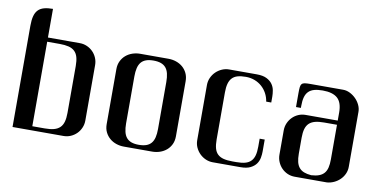

<svg xmlns="http://www.w3.org/2000/svg" viewBox="-69 -900 2190 1096"><g transform="rotate(10 1026.5 -352.0)"><path d="M159.2 -704.1V-538.1H343.8Q366.2 -538.1 385.7 -529.5Q405.3 -521 419.9 -506.3Q434.6 -491.7 443.1 -471.9Q451.7 -452.1 451.7 -429.7V-108.4Q451.7 -85.9 443.1 -66.2Q434.6 -46.4 419.9 -31.7Q405.3 -17.1 385.7 -8.5Q366.2 0 343.8 0H48.8V-586.9Q48.8 -620.1 54.7 -642.6Q60.5 -665 73.7 -678.7Q86.9 -692.4 107.9 -698.2Q128.9 -704.1 159.2 -704.1ZM159.2 -513.7V-23.9H231.4Q262.2 -23.9 283.7 -29.5Q305.2 -35.2 318.6 -48.1Q332 -61 337.9 -82Q343.8 -103 343.8 -133.3V-405.8Q343.8 -436 337.9 -456.8Q332 -477.5 318.6 -490.2Q305.2 -502.9 283.7 -508.3Q262.2 -513.7 231.4 -513.7Z M857.9 -538.1Q881.3 -538.1 902.8 -530.8Q924.3 -523.4 940.7 -509.5Q957 -495.6 966.8 -475.1Q976.6 -454.6 976.6 -428.2V-109.4Q976.6 -83 966.8 -62.7Q957 -42.5 940.7 -28.6Q924.3 -14.6 902.8 -7.3Q881.3 0 857.9 0H694.3Q670.9 0 649.4 -7.3Q627.9 -14.6 611.6 -28.6Q595.2 -42.5 585.2 -62.7Q575.2 -83 575.2 -109.4V-428.2Q575.2 -454.6 585.2 -475.1Q595.2 -495.6 611.6 -509.5Q627.9 -523.4 649.4 -530.8Q670.9 -538.1 694.3 -538.1ZM683.6 -132.8Q683.6 -105 688.5 -84.5Q693.4 -64 704.3 -50.8Q715.3 -37.6 732.9 -31.2Q750.5 -24.9 775.9 -24.9Q801.3 -24.9 819.1 -31.2Q836.9 -37.6 847.9 -50.8Q858.9 -64 863.8 -84.5Q868.7 -105 868.7 -132.8V-405.3Q868.7 -433.1 863.8 -453.6Q858.9 -474.1 847.9 -487.3Q836.9 -500.5 819.1 -506.8Q801.3 -513.2 775.9 -513.2Q750.5 -513.2 732.9 -506.8Q715.3 -500.5 704.3 -487.3Q693.4 -474.1 688.5 -453.6Q683.6 -433.1 683.6 -405.3Z M1449.7 -394Q1445.8 -419.4 1434.1 -441.2Q1422.4 -462.9 1404.3 -479Q1386.2 -495.1 1362.5 -504.2Q1338.9 -513.2 1311 -513.2Q1283.2 -513.2 1263.7 -507.6Q1244.1 -502 1231.9 -489Q1219.7 -476.1 1214.1 -455.3Q1208.5 -434.6 1208.5 -404.8V-132.8Q1208.5 -102.1 1214.1 -81.3Q1219.7 -60.5 1232.9 -47.9Q1246.1 -35.2 1267.3 -29.8Q1288.6 -24.4 1319.3 -24.4H1341.8Q1372.1 -24.4 1392.6 -30Q1413.1 -35.6 1425.8 -48.6Q1438.5 -61.5 1444.1 -82Q1449.7 -102.5 1449.7 -132.8V-179.2H1479V-109.4Q1479 -93.3 1475.6 -74Q1472.2 -54.7 1460.7 -38.3Q1449.2 -22 1427.5 -11Q1405.8 0 1369.6 0H1209.5Q1188 0 1168.2 -8.5Q1148.4 -17.1 1133.3 -32Q1118.2 -46.9 1109.1 -66.7Q1100.1 -86.4 1100.1 -109.4V-428.7Q1100.1 -451.2 1109.1 -471.2Q1118.2 -491.2 1133.5 -506.1Q1148.9 -521 1168.5 -529.5Q1188 -538.1 1209.5 -538.1H1369.6Q1405.8 -538.1 1427.5 -527.1Q1449.2 -516.1 1460.7 -499.8Q1472.2 -483.4 1475.6 -464.1Q1479 -444.8 1479 -428.7V-394Z M1870.6 -358.4V-404.8Q1870.6 -462.9 1842.8 -487.8Q1814.9 -512.7 1756.8 -512.7Q1728 -512.7 1707.8 -507.1Q1687.5 -501.5 1674.8 -488.5Q1662.1 -475.6 1656.5 -455.1Q1650.9 -434.6 1650.9 -404.8V-393.1H1622.6V-473.1Q1622.6 -495.6 1624 -508.3Q1625.5 -521 1631.3 -527.3Q1637.2 -533.7 1648.7 -535.4Q1660.2 -537.1 1680.7 -537.1H1870.6Q1890.6 -537.1 1909.9 -527.6Q1929.2 -518.1 1944.6 -502.7Q1960 -487.3 1969.2 -467.8Q1978.5 -448.2 1978.5 -428.2V-109.4Q1978.5 -87.4 1969.7 -68.1Q1960.9 -48.8 1945.8 -34.2Q1930.7 -19.5 1911.1 -10.5Q1891.6 -1.5 1870.6 0H1684.6Q1662.1 0 1642.6 -8.5Q1623 -17.1 1608.4 -32Q1593.8 -46.9 1585.2 -66.9Q1576.7 -86.9 1576.7 -109.4V-249.5Q1576.7 -272 1585.2 -291.7Q1593.8 -311.5 1608.4 -326.4Q1623 -341.3 1642.6 -349.9Q1662.1 -358.4 1684.6 -358.4ZM1870.6 -334H1795.9Q1765.1 -334 1743.9 -328.4Q1722.7 -322.8 1709.5 -310.1Q1696.3 -297.4 1690.4 -276.6Q1684.6 -255.9 1684.6 -226.1V-133.3Q1684.6 -105.5 1689.5 -85.9Q1694.3 -66.4 1705.1 -53.5Q1715.8 -40.5 1733.2 -33.7Q1750.5 -26.9 1775.4 -24.9Q1801.8 -26.4 1819.8 -33Q1837.9 -39.6 1849.4 -52.5Q1860.8 -65.4 1865.7 -85.2Q1870.6 -105 1870.6 -133.3Z"/></g></svg>

Font: Unique
Style: Regular
Weight: 400
Designer: Anna Pocius (aka Artmaker)
Foundry: Anna Pocius
Version: Version 1.000 2013 initial release